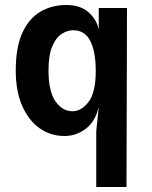

<svg xmlns="http://www.w3.org/2000/svg" viewBox="-20 -530 606 768"><path d="M365 218V-5L375 -102Q361 -43.5 322.8 -14.8Q284.5 14 238 14Q182.5 14 138.5 -17Q94.5 -48 68.8 -106.5Q43 -165 43 -248Q43 -340.5 69.2 -398.2Q95.5 -456 141.2 -483Q187 -510 245 -510Q300.5 -510 333.2 -481.8Q366 -453.5 375 -412V-498H488L486 218ZM270 -85Q306 -85 334.5 -122.8Q363 -160.5 363 -246Q363 -324 341 -366.5Q319 -409 273 -409Q249.5 -409 226.8 -394.5Q204 -380 189 -344.8Q174 -309.5 174 -248Q174 -165.5 201.5 -125.2Q229 -85 270 -85Z"/></svg>

Font: Alatsi
Style: Regular
Weight: 400
Designer: Spyros Zevelakis, Eben Sorkin
Foundry: www.sorkintype.com
Version: Version 1.008; ttfautohint (v1.8.4.7-5d5b)